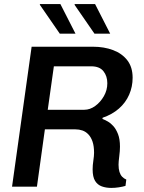

<svg xmlns="http://www.w3.org/2000/svg" viewBox="-20 -915 708 941"><path d="M525 6Q500 6 479 -1.5Q458 -9 446 -28.5Q434 -48 434 -85Q434 -105 437.5 -128Q441 -151 441 -166Q441 -199 433.5 -221Q426 -243 413 -256.5Q400 -270 384 -275.5Q368 -281 350 -281H200L161 0H39L135 -686H436Q490 -686 534 -669.5Q578 -653 604 -619.5Q630 -586 630 -534Q630 -490 613 -451Q596 -412 563 -383Q530 -354 483 -338L482 -332Q493 -328 507.5 -320Q522 -312 535.5 -297Q549 -282 558.5 -257.5Q568 -233 568 -196Q568 -176 564.5 -149Q561 -122 561 -108Q561 -87 565.5 -72.5Q570 -58 578.5 -49Q587 -40 599 -35L595 -4Q582 0 563 3Q544 6 525 6ZM214 -377H393Q421 -377 446.5 -395.5Q472 -414 489 -443.5Q506 -473 506 -507Q506 -542 487 -566Q468 -590 427 -590H244ZM443 -750 345 -892 347 -895H446L520 -750ZM273 -750 175 -892 176 -895H276L350 -750Z"/></svg>

Font: Chivo Medium Medium
Style: Italic
Weight: 500
Italic angle: -8.05°
Version: Version 2.002